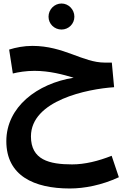

<svg xmlns="http://www.w3.org/2000/svg" viewBox="-20 -801 727 1092"><path d="M330 -633C370 -633 403 -665 403 -706C403 -747 370 -781 330 -781C289 -781 256 -747 256 -706C256 -665 289 -633 330 -633ZM377 271C460 271 559 252 656 207L615 85C539 115 463 134 390 134C260 134 156 108 156 -25C156 -230 477 -295 629 -305L616 -445H576C450 -445 344 -540 164 -540C116 -540 70 -531 32 -519L53 -383C85 -391 128 -398 176 -398C262 -398 339 -377 399 -359C192 -326 16 -193 16 2C16 198 173 271 377 271Z"/></svg>

Font: Noto Sans Arabic UI
Style: Bold
Weight: 700
Designer: Monotype Design Team, Nadine Chahine and Nizar Qandah
Foundry: Monotype Imaging Inc.
Version: Version 2.010